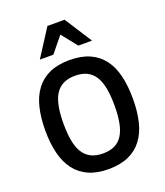

<svg xmlns="http://www.w3.org/2000/svg" viewBox="-167 -1041 1000 1166"><g transform="rotate(-20 333.0 -458.0)"><path d="M616.2 -337.9Q616.2 -254.9 600.3 -189.7Q584.5 -124.5 550 -79.1Q515.6 -33.7 461.9 -9.8Q408.2 14.2 333 14.2Q257.8 14.2 204.3 -9.8Q150.9 -33.7 116.5 -79.1Q82 -124.5 65.9 -189.7Q49.8 -254.9 49.8 -337.9Q49.8 -420.9 65.9 -486.3Q82 -551.8 116.5 -596.9Q150.9 -642.1 204.3 -666Q257.8 -689.9 333 -689.9Q408.2 -689.9 461.9 -666.3Q515.6 -642.6 550 -597.4Q584.5 -552.2 600.3 -486.8Q616.2 -421.4 616.2 -337.9ZM497.1 -337.9Q497.1 -400.9 488.3 -448Q479.5 -495.1 460 -526.4Q440.4 -557.6 409.2 -573.2Q377.9 -588.9 333 -588.9Q287.6 -588.9 256.1 -573.2Q224.6 -557.6 205.1 -526.4Q185.5 -495.1 176.8 -448Q168 -400.9 168 -337.9Q168 -274.9 176.8 -227.8Q185.5 -180.7 205.3 -149.4Q225.1 -118.2 256.6 -102.5Q288.1 -86.9 333 -86.9Q377.9 -86.9 409.2 -102.3Q440.4 -117.7 460 -148.9Q479.5 -180.2 488.3 -227.3Q497.1 -274.4 497.1 -337.9ZM415 -753.9 335 -854 253.4 -753.9H166L279.3 -930.2H390.1L503.4 -753.9Z"/></g></svg>

Font: Clear Sans Medium
Style: Regular
Weight: 500
Foundry: Intel Corporation
Version: Version 1.00